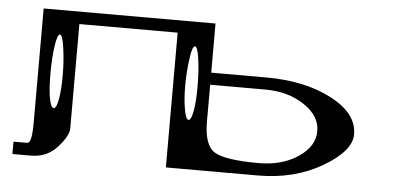

<svg xmlns="http://www.w3.org/2000/svg" viewBox="-41 -575 1332 650"><g transform="rotate(5 625.0 -250.0)"><path d="M625 -281.2Q625 -335 619.1 -376Q613.3 -417 604.5 -417Q595.7 -417 589.8 -376Q583 -328.1 583 -281.2Q583 -234.4 589.8 -198.2Q595.7 -167 604.5 -167Q613.3 -167 619.1 -198.2Q625 -228.5 625 -281.2ZM167 -281.2Q167 -328.1 160.2 -376Q154.3 -417 145.5 -417Q136.7 -417 130.9 -376Q125 -335 125 -281.2Q125 -228.5 130.9 -198.2Q136.7 -167 146.5 -167Q155.3 -167 161.1 -198.2Q167 -228.5 167 -281.2ZM667 -167Q667 -85.9 703.6 -64Q740.2 -42 854.5 -42Q932.6 -42 987.3 -78.6Q1042 -115.2 1042 -167Q1042 -218.8 986.8 -255.4Q931.6 -292 854.5 -292H667ZM667 -500V-333H854.5Q985.4 -333 1076.2 -285.6Q1167 -238.3 1167 -167Q1167 -110.4 1072.8 -55.2Q978.5 0 854.5 0H667H542V-458H208V-103.5Q208 -78.1 172.9 -39.1Q137.7 0 83 0H20.5V-42H67.4Q83 -42 83 -110.4V-500Z"/></g></svg>

Font: okolaksMetalik
Style: bold
Weight: 700
Width: 7
Version: Version 0.6